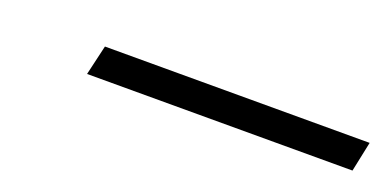

<svg xmlns="http://www.w3.org/2000/svg" viewBox="-18 -911 525 259"><g transform="rotate(20 244.0 -781.5)"><path d="M98 -760 108 -803H488L479 -760Z"/></g></svg>

Font: Noto Sans ExtraCondensed Light
Style: Italic
Weight: 300
Width: 2
Italic angle: -12°
Designer: Monotype Design Team
Foundry: Monotype Imaging Inc.
Version: Version 2.013; ttfautohint (v1.8.4.7-5d5b)